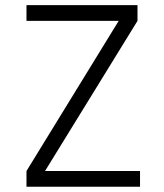

<svg xmlns="http://www.w3.org/2000/svg" viewBox="-20 -713 626 733"><path d="M81.1 0V-60.1L433.1 -633.3H81.1V-693.4H504.9V-633.3L151.9 -60.1H514.6V0Z"/></svg>

Font: Cascadia Code NF Light
Style: Regular
Weight: 300
Monospace: yes
Designer: Aaron Bell
Foundry: Saja Typeworks
Version: Version 2404.023; ttfautohint (v1.8.4)